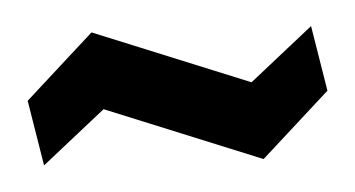

<svg xmlns="http://www.w3.org/2000/svg" viewBox="-32 -507 664 359"><g transform="rotate(-5 300.0 -328.0)"><path d="M40 -220 20 -343 150 -460 440 -341 560 -436 580 -313 450 -196 160 -315Z"/></g></svg>

Font: Tektur SemiBold
Style: Regular
Weight: 600
Designer: Adam Jagosz
Foundry: Adam Jagosz
Version: Version 1.005;gftools[0.9.30]